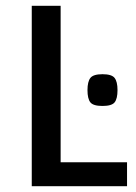

<svg xmlns="http://www.w3.org/2000/svg" viewBox="-20 -645 470 665"><path d="M283 -333Q283 -362 293 -375Q303 -388 335 -388Q367 -388 377 -375Q387 -362 387 -333Q387 -303 377 -290.5Q367 -278 335 -278Q303 -278 293 -290.5Q283 -303 283 -333ZM90 0V-625H190V-83H420V0Z"/></svg>

Font: Changa
Style: Regular
Weight: 400
Designer: Eduardo Rodriguez Tunni
Foundry: Eduardo Rodriguez Tunni
Version: Version 3.003